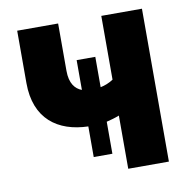

<svg xmlns="http://www.w3.org/2000/svg" viewBox="-67 -614 664 679"><g transform="rotate(-10 265.0 -274.5)"><path d="M227 -62H294V-177C310 -181 325 -185 340 -191V0H486V-549H340V-320C325 -310 309 -304 294 -301V-410H227V-303C203 -312 185 -334 185 -379V-549H38V-361C38 -232 118 -175 227 -172Z"/></g></svg>

Font: Noto Sans Mono Condensed ExtraBold
Style: Regular
Weight: 800
Width: 3
Designer: Monotype Design Team
Foundry: Monotype Imaging Inc.
Version: Version 2.014